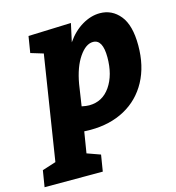

<svg xmlns="http://www.w3.org/2000/svg" viewBox="-183 -648 893 975"><g transform="rotate(-15 263.5 -160.5)"><path d="M232 9Q210 9 199 8L181 119L251 144L237 230H-69L-55 144L17 121L103 -427L37 -447L51 -533L276 -541L255 -445Q290 -496 336.5 -523.5Q383 -551 430 -551Q494 -551 535.5 -500Q577 -449 577 -343Q577 -235 534 -155.5Q491 -76 413 -33.5Q335 9 232 9ZM236 -231 219 -118Q242 -113 258 -113Q328 -113 369 -172.5Q410 -232 410 -325Q410 -419 359 -419Q321 -419 286 -368Q251 -317 236 -231Z"/></g></svg>

Font: Bitter Pro ExtraBold
Style: Italic
Weight: 800
Italic angle: -9°
Designer: Sol Matas, and Bitter project Authors
Foundry: Sol Matas
Version: Version 1.010